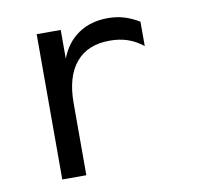

<svg xmlns="http://www.w3.org/2000/svg" viewBox="-60 -528 619 591"><g transform="rotate(-10 250.0 -232.5)"><path d="M410.2 -360.4Q386.7 -378.9 361.8 -387.2Q336.9 -395.5 306.6 -395.5Q237.3 -395.5 200.7 -351.6Q164.1 -307.6 164.1 -225.6V0H88.9V-454.1H164.1V-364.3Q182.6 -413.1 221.2 -439Q259.8 -464.8 312.5 -464.8Q340.8 -464.8 364.3 -457.5Q387.7 -450.2 410.2 -436.5Z"/></g></svg>

Font: BabelStone Marchen
Style: Regular
Weight: 400
Designer: Andrew West
Foundry: Andrew West
Version: Version 9.003 2021-11-11